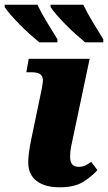

<svg xmlns="http://www.w3.org/2000/svg" viewBox="-57 -786 459 816"><path d="M197 10Q133 10 98 -17.5Q63 -45 63 -96Q63 -113 66 -137.5Q69 -162 77 -200L116 -387Q123 -418 125 -438Q127 -458 116.5 -468.5Q106 -479 75 -479H55L65 -536H324L255 -209Q248 -178 244.5 -159.5Q241 -141 241 -119Q241 -77 277 -77Q293 -77 304 -82Q315 -87 331 -98L357 -63Q332 -35 295.5 -12.5Q259 10 197 10ZM305 -606Q288 -620 266 -639.5Q244 -659 222.5 -681Q201 -703 183.5 -723Q166 -743 158 -756V-766H297Q313 -732 337 -692.5Q361 -653 382 -619V-606ZM110 -606Q93 -620 71 -639.5Q49 -659 27.5 -681Q6 -703 -11.5 -723Q-29 -743 -37 -756V-766H102Q118 -732 142 -692.5Q166 -653 187 -619V-606Z"/></svg>

Font: Noto Serif ExtraBold
Style: Italic
Weight: 800
Italic angle: -12°
Designer: Monotype Design Team
Foundry: Monotype Imaging Inc.
Version: Version 2.013